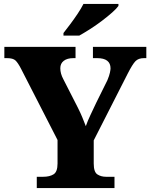

<svg xmlns="http://www.w3.org/2000/svg" viewBox="-20 -951 761 971"><path d="M166 0V-57H199Q231 -57 251 -69.5Q271 -82 271 -124V-243L86 -604Q71 -633 58.5 -645Q46 -657 15 -657H2V-714H362V-657H351Q320 -657 302.5 -643.5Q285 -630 285 -606Q285 -579 300 -551L374 -406Q388 -378 396.5 -357Q405 -336 414 -313Q423 -339 437.5 -369.5Q452 -400 467 -432L523 -545Q533 -569 536 -584Q539 -599 539 -605Q539 -657 471 -657H450V-714H720V-657H708Q680 -657 665 -641.5Q650 -626 626 -579L454 -241V-124Q454 -81 472.5 -69Q491 -57 516 -57H559V0ZM301 -784Q316 -803 335.5 -829Q355 -855 373 -882Q391 -909 402 -931H579V-921Q570 -908 547.5 -888Q525 -868 496 -846Q467 -824 436.5 -804.5Q406 -785 381 -771H301Z"/></svg>

Font: Noto Serif Georgian ExtraBold
Style: Regular
Weight: 800
Designer: Monotype Design Team, Akaki Razmadze
Foundry: Google LLC
Version: Version 2.003; ttfautohint (v1.8.4.7-5d5b)